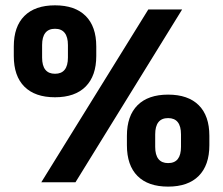

<svg xmlns="http://www.w3.org/2000/svg" viewBox="-20 -674 826 710"><path d="M132.7 0 528.4 -639H653.5L259.1 0ZM601.6 16.1Q527.7 16.1 488.5 -23.2Q449.3 -62.5 449.3 -136.8V-171.9Q449.3 -245.6 488.6 -284.9Q527.9 -324.1 601.6 -324.1Q675.5 -324.1 714.9 -285Q754.2 -245.9 754.2 -171.9V-136.8Q754.2 -63.2 714.9 -23.5Q675.5 16.1 601.6 16.1ZM601.6 -70.9Q625.7 -70.9 637.5 -86Q649.3 -101.1 649.3 -130.9V-177.2Q649.3 -207.1 637.4 -222.2Q625.5 -237.3 601.6 -237.3Q577.7 -237.3 565.8 -222.2Q553.9 -207.1 553.9 -177.2V-130.9Q553.9 -101.1 565.9 -86Q577.9 -70.9 601.6 -70.9ZM183.4 -314.3Q109.6 -314.3 70.3 -353.5Q31 -392.7 31 -466.9V-502.2Q31 -576 70.3 -615.1Q109.6 -654.3 183.4 -654.3Q257.3 -654.3 296.7 -615.1Q336 -576 336 -502.2V-466.9Q336 -393.5 296.7 -353.9Q257.3 -314.3 183.4 -314.3ZM183.4 -401.2Q207.3 -401.2 219.2 -416.2Q231.2 -431.2 231.2 -461.1V-507.5Q231.2 -537.2 219.2 -552.4Q207.3 -567.6 183.4 -567.6Q159.6 -567.6 147.6 -552.4Q135.7 -537.2 135.7 -507.5V-461.1Q135.7 -431.2 147.7 -416.2Q159.7 -401.2 183.4 -401.2Z"/></svg>

Font: Anek Latin Medium
Style: Regular
Weight: 500
Designer: Yesha Goshar
Foundry: Ek Type
Version: Version 1.003